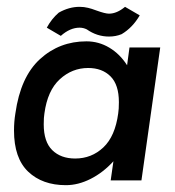

<svg xmlns="http://www.w3.org/2000/svg" viewBox="-20 -528 512 562"><path d="M449 -389 394 0H304L312 -56Q282 -23 245.5 -4.5Q209 14 173 14Q104 14 62.5 -25.5Q21 -65 21 -146Q21 -172 25 -196Q40 -303 97 -355Q154 -407 233 -407Q269 -407 300 -388.5Q331 -370 352 -337L359 -389ZM326 -196Q328 -208 328 -229Q328 -280 303.5 -304.5Q279 -329 238 -329Q191 -329 155 -296Q119 -263 110 -196Q108 -185 108 -164Q108 -113 133 -88.5Q158 -64 200 -64Q248 -64 282.5 -96.5Q317 -129 326 -196ZM117 -447Q131 -473 152 -491Q182 -508 213 -508Q226 -508 238 -505Q247 -503 263 -497Q288 -488 299 -488Q322 -488 346 -508L389 -483Q368 -447 336 -428Q319 -421 299 -421Q264 -421 234 -442Q224 -447 213 -447Q185 -447 158 -423Z"/></svg>

Font: Neutral Grotesk
Style: Italic
Weight: 400
Italic angle: -8°
Designer: Nawras Khrais
Foundry: Nawras Khrais
Version: Version 1.000